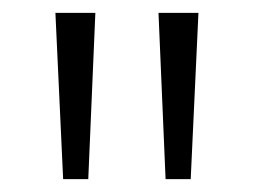

<svg xmlns="http://www.w3.org/2000/svg" viewBox="-20 -734 394 298"><path d="M128 -714 117 -456H78L66 -714ZM288 -714 276 -456H237L226 -714Z"/></svg>

Font: Noto Sans Lao SemiCondensed Light
Style: Regular
Weight: 300
Width: 4
Designer: Monotype Design Team
Foundry: Monotype Imaging Inc.
Version: Version 2.003; ttfautohint (v1.8.4.7-5d5b)